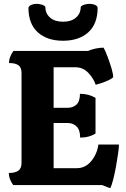

<svg xmlns="http://www.w3.org/2000/svg" viewBox="-20 -963 655 999"><path d="M554 16Q548 14 539 11Q530 8 512 0H49Q39 -13 32.5 -29.5Q26 -46 26 -63Q59 -63 75.5 -75Q92 -87 92 -115V-584Q92 -612 76 -623.5Q60 -635 27 -635Q27 -652 33.5 -668.5Q40 -685 50 -698H438Q456 -706 478 -710.5Q500 -715 519 -715Q528 -699 539.5 -668.5Q551 -638 560 -608Q569 -578 569 -561Q561 -553 543.5 -545Q526 -537 508 -531Q490 -525 478 -522Q467 -555 439.5 -584Q412 -613 372 -613H259V-402H331Q359 -402 377.5 -418.5Q396 -435 396 -475Q441 -475 477 -454V-268Q443 -247 397 -247Q397 -287 378.5 -305Q360 -323 332 -323H259V-88H380Q424 -88 454.5 -124.5Q485 -161 492 -211H599Q599 -196 594.5 -164.5Q590 -133 583.5 -96.5Q577 -60 569 -29Q561 2 554 16ZM308 -751Q225 -751 176.5 -795Q128 -839 128 -923Q131 -933 143.5 -938Q156 -943 170 -943Q183 -943 197 -939Q211 -935 216 -927Q216 -893 240.5 -871.5Q265 -850 308 -850Q351 -850 375.5 -871.5Q400 -893 400 -927Q405 -935 419.5 -939Q434 -943 446 -943Q461 -943 473.5 -938Q486 -933 488 -923Q488 -839 439.5 -795Q391 -751 308 -751Z"/></svg>

Font: Calistoga
Style: Regular
Weight: 400
Designer: Yvonne Schuttler, Eben Sorkin
Foundry: www.sorkintype.com
Version: Version 1.010; ttfautohint (v1.8.4.7-5d5b)